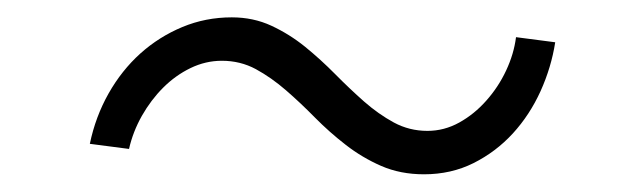

<svg xmlns="http://www.w3.org/2000/svg" viewBox="-20 -403 700 218"><path d="M610.4 -355Q606 -326.7 593.8 -299.6Q581.5 -272.5 562.3 -251.5Q543 -230.5 517.6 -217.8Q492.2 -205.1 461.4 -205.1Q434.6 -205.1 412.8 -214.6Q391.1 -224.1 372.6 -238.5Q354 -252.9 337.6 -269.5Q321.3 -286.1 304.7 -300.5Q288.1 -314.9 270.5 -324.5Q252.9 -334 231.9 -334Q213.4 -334 196.3 -325.7Q179.2 -317.4 165.3 -303.5Q151.4 -289.6 141.1 -271.5Q130.9 -253.4 126.5 -233.9L82 -239.7Q88.4 -270.5 103.3 -296.9Q118.2 -323.2 139.4 -342.3Q160.6 -361.3 187 -372.3Q213.4 -383.3 243.2 -383.3Q267.6 -383.3 288.1 -373.8Q308.6 -364.3 326.4 -349.9Q344.2 -335.4 360.6 -318.8Q377 -302.2 393.3 -287.8Q409.7 -273.4 427.2 -263.9Q444.8 -254.4 465.3 -254.4Q484.4 -254.4 501.5 -263.9Q518.6 -273.4 532.2 -288.8Q545.9 -304.2 554.7 -323Q563.5 -341.8 565.9 -360.8Z"/></svg>

Font: Ufes Sans Light
Style: Italic
Weight: 200
Designer: Ricardo Esteves & Thais Bronze
Foundry: ProDesignUfes - Ricardo Esteves, Thais Bronze
Version: Version 2.0